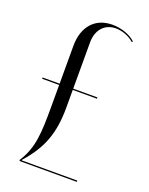

<svg xmlns="http://www.w3.org/2000/svg" viewBox="-135 -778 660 849"><g transform="rotate(20 195.0 -353.5)"><path d="M34 -382V-376H114V-278C114 -147 111 -80 64 -6V0H334V-6H73V-9C148 -93 178 -171 178 -293V-376H292V-382H178V-600C178 -658 212 -697 265 -697C295 -697 329 -684 351 -664L355 -668C330 -692 287 -707 245 -707C164 -707 114 -651 114 -560V-382Z"/></g></svg>

Font: Moniqa Display
Style: Regular
Weight: 400
Designer: Rajesh Rajput
Foundry: Rajesh Rajput
Version: Version 1.000